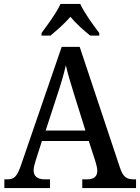

<svg xmlns="http://www.w3.org/2000/svg" viewBox="-20 -951 708 971"><path d="M190 -784V-771H235C267 -797 308 -833 336 -866C363 -833 404 -797 436 -771H482V-784C453 -822 406 -886 386 -931H286C266 -886 218 -822 190 -784ZM2 0H233V-44H206C169 -44 150 -60 150 -90C150 -104 156 -125 161 -141L192 -238H429L463 -133C468 -117 472 -100 472 -87C472 -58 454 -44 421 -44H396V0H668V-44H656C621 -44 603 -56 588 -99L383 -714H292L88 -121C67 -58 52 -44 17 -44H2ZM211 -291 272 -478C290 -532 303 -577 313 -621C323 -576 339 -525 356 -470L412 -291Z"/></svg>

Font: Noto Serif Armenian SemiCondensed Medium
Style: Regular
Weight: 500
Width: 4
Designer: Monotype Design Team
Foundry: Monotype Imaging Inc.
Version: Version 2.008